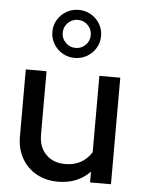

<svg xmlns="http://www.w3.org/2000/svg" viewBox="-56 -859 680 914"><g transform="rotate(5 283.5 -402.0)"><path d="M255.6 10Q197.1 10 152.1 -15.2Q107.1 -40.5 81.8 -85.4Q56.6 -130.4 56.6 -189.6V-509.2H155.8V-206.7Q155.8 -146.7 190.4 -111.8Q225 -76.8 282.8 -76.8Q365 -76.8 408.2 -144.2V-509.2H508.1V0H408.2V-51.5Q348.9 10 255.6 10ZM283.5 -583.9Q251.2 -583.9 224.7 -599.4Q198.2 -614.9 182.6 -641.3Q167 -667.7 167 -698.7Q167 -730.7 182.6 -756.5Q198.2 -782.4 224.7 -798Q251.2 -813.5 283.4 -813.5Q315.6 -813.5 342.1 -798Q368.6 -782.5 384.2 -756.6Q399.8 -730.7 399.8 -698.6Q399.8 -667.5 384.3 -641.3Q368.7 -615.1 342.2 -599.5Q315.7 -583.9 283.5 -583.9ZM283.5 -631.7Q311.2 -631.7 330.9 -651.3Q350.5 -671 350.5 -698.7Q350.5 -726.5 330.8 -746.2Q311.2 -765.8 283.4 -765.8Q255.6 -765.8 236 -746.1Q216.4 -726.5 216.4 -698.7Q216.4 -670.9 236 -651.3Q255.7 -631.7 283.5 -631.7Z"/></g></svg>

Font: Red Hat Display VF
Style: Regular
Weight: 300
Designer: Pentagram, MCKL
Foundry: Pentagram, MCKL
Version: Version 1.023